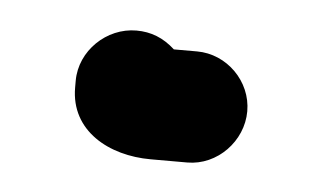

<svg xmlns="http://www.w3.org/2000/svg" viewBox="-27 -139 333 198"><g transform="rotate(5 139.5 -39.5)"><path d="M50 -48V-41C50 4 91 26 134 26H172C203 26 229 -1 229 -32C229 -63 203 -89 172 -89H148C136 -100 123 -105 108 -105C77 -105 50 -79 50 -48Z"/></g></svg>

Font: Electronic
Style: UltHv
Weight: 900
Version: Version 1.011